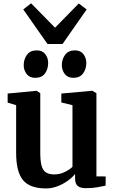

<svg xmlns="http://www.w3.org/2000/svg" viewBox="-20 -1098 674 1130"><path d="M485.5 9.5Q452.5 9.5 437.2 -3.8Q422 -17 422 -45.5V-74Q405.5 -53.5 378.5 -34Q351.5 -14.5 318.5 -1.8Q285.5 11 250.5 11Q156 11 115.5 -37.8Q75 -86.5 75 -198.5V-479L25 -494V-547.5L194 -563.5H196L217 -549.5V-199Q217 -152 224.2 -124.2Q231.5 -96.5 249.5 -84Q267.5 -71.5 298.5 -71.5Q324.5 -71.5 345 -79Q365.5 -86.5 381.2 -96.5Q397 -106.5 406.5 -116V-479L341 -495V-547.5L520 -563.5H524L547.5 -549.5V-60L602 -59.5L601.5 -5.5Q583.5 -1.5 553.8 4Q524 9.5 485.5 9.5ZM187 -640Q154 -640 136.8 -662.5Q119.5 -685 119.5 -714.5Q119.5 -749.5 138.8 -775.5Q158 -801.5 195.5 -801.5H196.5Q229.5 -801.5 246.5 -779.2Q263.5 -757 263.5 -727.5Q263.5 -692 244.8 -666Q226 -640 188 -640ZM411.5 -640Q378.5 -640 361.2 -662.5Q344 -685 344 -714.5Q344 -749.5 363.2 -775.5Q382.5 -801.5 420 -801.5H421Q454 -801.5 471 -779.2Q488 -757 488 -727.5Q488 -692 469 -666Q450 -640 412.5 -640ZM259.5 -839 117 -1042.5 163 -1078.5 304 -935 443.5 -1077.5 490 -1042.5 348 -839Z"/></svg>

Font: Merriweather 28pt
Style: Bold
Weight: 700
Version: Version 2.100